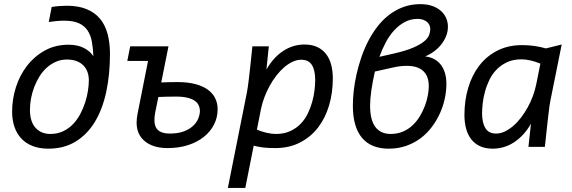

<svg xmlns="http://www.w3.org/2000/svg" viewBox="-20 -716 2789 936"><path d="M435.1 -441.9Q433.6 -481.4 427.7 -513.4Q421.9 -545.4 406.5 -568.1Q391.1 -590.8 363.8 -603Q336.4 -615.2 292 -615.2Q275.4 -615.2 256.8 -613.5Q238.3 -611.8 217.8 -608.9L231.9 -682.1Q251.5 -685.1 270 -686.5Q288.6 -688 305.2 -688Q361.8 -688 401.9 -671.6Q441.9 -655.3 467.3 -625Q492.7 -594.7 504.4 -551Q516.1 -507.3 516.1 -453.1Q516.1 -351.6 497.6 -266.6Q479 -181.6 441.7 -120.6Q404.3 -59.6 347.9 -25.4Q291.5 8.8 215.8 8.8Q173.3 8.8 140.4 -3.7Q107.4 -16.1 85 -39.6Q62.5 -63 50.8 -96.4Q39.1 -129.9 39.1 -171.9Q39.1 -232.4 57.6 -290.8Q76.2 -349.1 111.8 -395.3Q147.5 -441.4 198.5 -469.7Q249.5 -498 314.9 -498Q357.4 -498 388.7 -482.2Q419.9 -466.3 435.1 -441.9ZM413.1 -324.2Q413.1 -346.2 406.5 -364.7Q399.9 -383.3 386.5 -397Q373 -410.6 353 -418.2Q333 -425.8 306.2 -425.8Q277.3 -425.8 252.7 -415Q228 -404.3 208 -386.2Q188 -368.2 172.9 -344Q157.7 -319.8 147.2 -292.5Q136.7 -265.1 131.3 -236.6Q126 -208 126 -181.2Q126 -122.6 153.3 -92.8Q180.7 -63 225.1 -63Q260.3 -63 287.8 -76.2Q315.4 -89.4 336.2 -111.1Q356.9 -132.8 371.6 -160.6Q386.2 -188.5 395.5 -217.5Q404.8 -246.6 408.9 -274.4Q413.1 -302.2 413.1 -324.2Z M954.6 -177.2Q954.1 -190.9 948.2 -203.4Q942.4 -215.8 929 -225.1Q915.5 -234.4 893.3 -239.7Q871.1 -245.1 838.9 -245.1Q814.5 -245.1 792.7 -244.6Q771 -244.1 752 -243.2L736.8 -168.5Q734.4 -156.7 733.6 -147.5Q732.9 -138.2 732.9 -128.9Q732.9 -96.7 751.5 -80.8Q770 -64.9 806.6 -64.9Q847.7 -64.9 875.7 -75.4Q903.8 -85.9 921.4 -102.5Q939 -119.1 946.8 -138.7Q954.6 -158.2 954.6 -177.2ZM766.1 -314Q785.2 -314.9 803.7 -315.4Q822.3 -315.9 844.7 -315.9Q896 -315.9 933.1 -305.9Q970.2 -295.9 994.1 -278.1Q1018.1 -260.3 1029.5 -236.1Q1041 -211.9 1041 -184.1Q1041 -143.6 1023.4 -108.9Q1005.9 -74.2 973.6 -48.6Q941.4 -22.9 896.5 -8.5Q851.6 5.9 796.9 5.9Q727.5 5.9 686.8 -26.9Q646 -59.6 646 -118.2Q646 -128.4 647.2 -139.6Q648.4 -150.9 650.9 -163.1L701.7 -418.9H600.6L614.7 -490.2H801.3Z M1321.8 5.9Q1286.1 5.9 1262 2.9Q1237.8 0 1216.8 -5.9L1175.8 200.2H1090.8L1183.6 -265.1Q1185.5 -274.4 1187.7 -289.6Q1189.9 -304.7 1193.1 -330.3Q1196.3 -356 1200.4 -394.8Q1204.6 -433.6 1210.4 -490.2H1290.5L1278.8 -377Q1312.5 -436 1360.4 -467.5Q1408.2 -499 1464.8 -499Q1500 -499 1525.9 -487.1Q1551.8 -475.1 1568.8 -453.6Q1585.9 -432.1 1594.2 -401.6Q1602.5 -371.1 1602.5 -334Q1602.5 -263.7 1584.2 -201.9Q1565.9 -140.1 1530.3 -94Q1494.6 -47.9 1442.1 -21Q1389.6 5.9 1321.8 5.9ZM1516.6 -326.2Q1516.6 -373 1500.7 -398.9Q1484.9 -424.8 1448.7 -424.8Q1427.7 -424.8 1406.7 -415Q1385.7 -405.3 1365.7 -388.2Q1345.7 -371.1 1327.6 -347.9Q1309.6 -324.7 1294.9 -298.1Q1280.3 -271.5 1269.3 -242.7Q1258.3 -213.9 1252.4 -185.1L1232.4 -84Q1255.4 -74.2 1279.8 -68.6Q1304.2 -63 1324.7 -63Q1364.7 -63 1394.5 -76.7Q1424.3 -90.3 1445.6 -112.3Q1466.8 -134.3 1480.5 -162.6Q1494.1 -190.9 1502.2 -220.2Q1510.3 -249.5 1513.4 -277.1Q1516.6 -304.7 1516.6 -326.2Z M1900.4 -455.1Q1958.5 -468.3 1993.4 -483.4Q2028.3 -498.5 2047.1 -513.9Q2065.9 -529.3 2071.8 -544.7Q2077.6 -560.1 2077.6 -574.2Q2077.6 -583.5 2074 -592.5Q2070.3 -601.6 2062.5 -608.4Q2054.7 -615.2 2043.2 -619.6Q2031.7 -624 2016.6 -624Q1982.9 -624 1954.3 -609.1Q1925.8 -594.2 1902.3 -568.8Q1878.9 -543.5 1860.8 -509.8Q1842.8 -476.1 1829.6 -439ZM1807.6 -367.2Q1796.4 -317.9 1790.3 -275.1Q1784.2 -232.4 1784.2 -202.1Q1784.2 -130.4 1810.1 -96.7Q1835.9 -63 1884.3 -63Q1918 -63 1944.8 -74.7Q1971.7 -86.4 1992.2 -106Q2012.7 -125.5 2027.6 -150.6Q2042.5 -175.8 2052 -201.7Q2061.5 -227.5 2065.9 -252.2Q2070.3 -276.9 2070.3 -295.9Q2070.3 -344.7 2043.2 -369.9Q2016.1 -395 1963.4 -395Q1945.3 -395 1928.2 -392.8Q1911.1 -390.6 1892.6 -386.2ZM2052.2 -440.9Q2073.2 -439 2092 -430.2Q2110.8 -421.4 2125.2 -405Q2139.6 -388.7 2147.9 -364Q2156.2 -339.4 2156.2 -306.2Q2156.2 -272.5 2148.4 -235.8Q2140.6 -199.2 2125 -164.3Q2109.4 -129.4 2085.9 -97.9Q2062.5 -66.4 2031.2 -42.7Q2000 -19 1960.7 -5.1Q1921.4 8.8 1874.5 8.8Q1833.5 8.8 1801 -3.9Q1768.6 -16.6 1746.1 -42.5Q1723.6 -68.4 1711.9 -107.9Q1700.2 -147.5 1700.2 -201.2Q1700.2 -233.4 1704.3 -272Q1708.5 -310.5 1717.5 -351.3Q1726.6 -392.1 1740.5 -433.6Q1754.4 -475.1 1773.9 -513.4Q1793.5 -551.8 1818.8 -585Q1844.2 -618.2 1876 -642.8Q1907.7 -667.5 1945.8 -681.6Q1983.9 -695.8 2029.3 -695.8Q2061.5 -695.8 2086.4 -687.3Q2111.3 -678.7 2128.7 -663.6Q2146 -648.4 2154.8 -628.4Q2163.6 -608.4 2163.6 -585Q2163.6 -561.5 2154.5 -539.3Q2145.5 -517.1 2130.1 -498Q2114.7 -479 2094.5 -464.4Q2074.2 -449.7 2052.2 -440.9Z M2525.4 -496.1Q2557.1 -496.1 2585.9 -491.9Q2614.7 -487.8 2641.1 -480L2718.3 -499L2663.1 -225.1Q2661.1 -215.8 2658.9 -200.7Q2656.7 -185.5 2653.8 -159.9Q2650.9 -134.3 2646.5 -95.5Q2642.1 -56.6 2636.2 0H2556.2L2568.4 -112.8Q2534.7 -54.2 2486.6 -22.7Q2438.5 8.8 2382.3 8.8Q2347.2 8.8 2321 -2.9Q2294.9 -14.6 2277.8 -36.4Q2260.7 -58.1 2252.4 -88.4Q2244.1 -118.7 2244.1 -155.8Q2244.1 -226.1 2262.5 -287.8Q2280.8 -349.6 2316.4 -396Q2352.1 -442.4 2404.5 -469.2Q2457 -496.1 2525.4 -496.1ZM2330.1 -164.1Q2330.1 -117.7 2346.2 -91.3Q2362.3 -64.9 2398.4 -64.9Q2419.4 -64.9 2440.4 -74.7Q2461.4 -84.5 2481.4 -101.6Q2501.5 -118.7 2519.3 -141.8Q2537.1 -165 2552 -191.7Q2566.9 -218.3 2577.6 -247.3Q2588.4 -276.4 2594.2 -305.2L2614.3 -405.8Q2591.3 -415.5 2567.1 -421.1Q2543 -426.8 2522.5 -426.8Q2482.4 -426.8 2452.6 -413.1Q2422.9 -399.4 2401.4 -377.4Q2379.9 -355.5 2366.2 -327.4Q2352.5 -299.3 2344.5 -270Q2336.4 -240.7 2333.3 -212.9Q2330.1 -185.1 2330.1 -164.1Z"/></svg>

Font: Code New Roman
Style: Italic
Weight: 400
Italic angle: -11°
Monospace: yes
Designer: Sam Radian
Foundry: Code New Roman
Version: Version 1.508 October 19, 2014